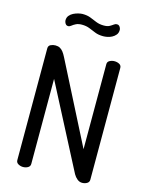

<svg xmlns="http://www.w3.org/2000/svg" viewBox="-137 -1032 857 1115"><g transform="rotate(15 291.0 -474.0)"><path d="M113 0Q98 0 84.5 -7.5Q71 -15 71 -30V-702Q71 -718 84.5 -724.5Q98 -731 113 -731Q129 -731 140 -725Q151 -719 160 -707.5Q169 -696 178 -678L426 -191V-702Q426 -717 439.5 -724Q453 -731 468 -731Q484 -731 497 -724Q510 -717 510 -702V-30Q510 -15 497 -7.5Q484 0 468 0Q452 0 438.5 -11Q425 -22 416 -38L155 -541V-30Q155 -15 142 -7.5Q129 0 113 0ZM366 -854Q337 -854 316.5 -862.5Q296 -871 276 -879Q256 -887 230 -887Q209 -887 195 -880Q181 -873 172 -865.5Q163 -858 154 -858Q146 -858 141 -863Q136 -868 133.5 -875Q131 -882 131 -887Q131 -904 140.5 -915.5Q150 -927 164 -934Q178 -941 193 -944.5Q208 -948 218 -948Q246 -948 266 -940Q286 -932 306.5 -923.5Q327 -915 353 -915Q375 -915 387.5 -922Q400 -929 408.5 -935.5Q417 -942 426 -942Q435 -942 440 -937Q445 -932 447.5 -925.5Q450 -919 450 -914Q450 -896 440.5 -884.5Q431 -873 417.5 -866Q404 -859 390 -856.5Q376 -854 366 -854Z"/></g></svg>

Font: Dosis ExtraLight Medium
Style: Regular
Weight: 500
Version: Version 3.001; ttfautohint (v1.8.2)